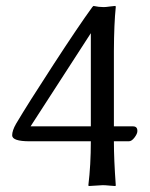

<svg xmlns="http://www.w3.org/2000/svg" viewBox="-20 -624 505 647"><path d="M286.1 -147.9H80.1Q21 -147.9 21 -168Q21 -184.1 34.2 -207Q73.2 -272.9 159.2 -405Q245.1 -537.1 291 -600.1L294.9 -604Q313 -600.1 329.1 -600.1Q336.9 -600.1 350.3 -602.1Q363.8 -604 368.2 -604Q370.1 -604 370.1 -600.1Q364.3 -544.9 363.8 -452.1V-198.2H428.2Q443.4 -198.2 442.9 -182.1Q442.9 -173.3 433.3 -160.6Q423.8 -147.9 414.1 -147.9H363.8Q363.8 -86.9 370.1 0Q370.1 2.9 368.2 2.9Q364.3 2.9 349.6 1.5Q335 0 326.2 0L278.8 2.9L277.8 0Q286.1 -67.9 286.1 -147.9ZM286.1 -512.2 83 -198.2H286.1Z"/></svg>

Font: Biolilbert
Style: Regular
Weight: 400
Designer: Philipp H. Poll
Foundry: Philipp H. Poll
Version: Version 1.1.0